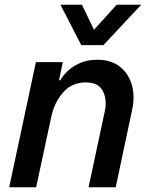

<svg xmlns="http://www.w3.org/2000/svg" viewBox="-20 -793 634 813"><path d="M324 -602 236 -773H327L378 -667L474 -773H578L418 -602ZM19 0 132 -530H246L230 -453H235Q235 -453 244 -466.5Q253 -480 272 -497Q291 -514 321 -527Q351 -540 392 -540Q451 -540 488 -510.5Q525 -481 538.5 -432.5Q552 -384 539 -326L470 0H355L424 -323Q434 -373 415 -408.5Q396 -444 344 -444Q284 -444 247 -401.5Q210 -359 197 -298L133 0Z"/></svg>

Font: Be Vietnam Pro Medium
Style: Italic
Weight: 500
Italic angle: -12°
Designer: Lam Bao, Tony Le, Vietanh Nguyen
Foundry: Yellow Type Foundry
Version: Version 1.002; ttfautohint (v1.8.3)